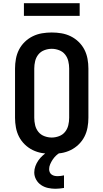

<svg xmlns="http://www.w3.org/2000/svg" viewBox="-20 -944 640 1188"><path d="M300 8Q270 8 240 3Q210 -2 182.5 -15.5Q155 -29 133 -50.5Q111 -72 97.5 -98.5Q84 -125 78.5 -155Q73 -185 73 -215V-520Q73 -550 78.5 -580Q84 -610 97.5 -636.5Q111 -663 133 -684.5Q155 -706 182.5 -719.5Q210 -733 240 -738Q270 -743 300 -743Q330 -743 360 -738Q390 -733 417.5 -719.5Q445 -706 467 -684.5Q489 -663 502.5 -636.5Q516 -610 521.5 -580Q527 -550 527 -520V-215Q527 -185 521.5 -155Q516 -125 502.5 -98.5Q489 -72 467 -50.5Q445 -29 417.5 -15.5Q390 -2 360 3Q330 8 300 8ZM300 -93Q323 -93 345.5 -101.5Q368 -110 382.5 -128Q397 -146 402.5 -169Q408 -192 408 -215V-520Q408 -543 402.5 -566Q397 -589 382.5 -607Q368 -625 345.5 -633.5Q323 -642 300 -642Q277 -642 254.5 -633.5Q232 -625 217.5 -607Q203 -589 197.5 -566Q192 -543 192 -520V-215Q192 -192 197.5 -169Q203 -146 217.5 -128Q232 -110 254.5 -101.5Q277 -93 300 -93ZM323 224Q300 224 277 219Q254 214 234.5 201Q215 188 203.5 167Q192 146 192 123Q192 103 199 84Q206 65 217.5 48.5Q229 32 244 18.5Q259 5 276 -6L279 -8H353V0Q339 7 327 18.5Q315 30 306 43.5Q297 57 290.5 72Q284 87 284 103Q284 113 288 122Q292 131 300 136.5Q308 142 317.5 144Q327 146 337 146Q347 146 357 144.5Q367 143 376 141V219Q363 221 349.5 222.5Q336 224 323 224ZM128 -846V-924H473V-846Z"/></svg>

Font: Iosevka Aile
Style: Bold
Weight: 700
Designer: Belleve Invis
Foundry: Belleve Invis
Version: Version 28.0.1; ttfautohint (v1.8.4)